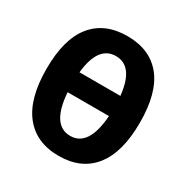

<svg xmlns="http://www.w3.org/2000/svg" viewBox="-157 -801 914 943"><g transform="rotate(30 300.0 -329.5)"><path d="M564.9 -331.5Q564.9 -163.1 496.6 -76.7Q428.2 9.8 300.3 9.8Q172.4 9.8 103.8 -76.7Q35.2 -163.1 35.2 -331.5Q35.2 -500 103.8 -584.5Q172.4 -668.9 300.3 -668.9Q428.2 -668.9 496.6 -584.5Q564.9 -500 564.9 -331.5ZM300.3 -103.5Q404.3 -103.5 417 -283.2H182.6Q195.3 -103.5 300.3 -103.5ZM300.3 -555.7Q200.2 -555.7 184.1 -397H416Q399.9 -555.7 300.3 -555.7Z"/></g></svg>

Font: Liberation Mono
Style: Bold
Weight: 700
Monospace: yes
Designer: Steve Matteson
Foundry: Ascender Corporation
Version: Version 2.1.5